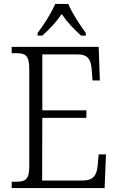

<svg xmlns="http://www.w3.org/2000/svg" viewBox="-20 -951 598 971"><path d="M170 -784V-771H194C233 -806 264 -839 292 -880C320 -839 351 -806 390 -771H414V-784C386 -822 344 -886 325 -931H259C241 -886 199 -822 170 -784ZM39 0H509L516 -170H479L474 -115C469 -65 454 -38 396 -38H193L194 -355H417V-393H194V-676H370C427 -676 440 -649 444 -596L448 -544H485L479 -714H39V-682H62C107 -682 128 -672 128 -603V-108C128 -42 107 -32 62 -32H39Z"/></svg>

Font: Noto Serif Myanmar SemiCondensed Light
Style: Regular
Weight: 300
Width: 4
Designer: Ben Mitchell and the Monotype Design Team
Foundry: Monotype Imaging Inc.
Version: Version 2.106